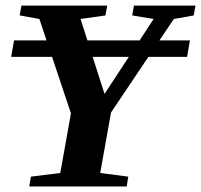

<svg xmlns="http://www.w3.org/2000/svg" viewBox="-20 -675 728 695"><path d="M342.8 -48.8 444.3 -35.6 438.5 0H85.9L91.8 -35.6L198.2 -48.8L236.8 -264.6L168.5 -469.2H20.5L30.8 -528.8H148.4L122.6 -606.4L51.3 -619.1L57.6 -654.8H368.2L361.8 -619.1L271.5 -606.4L296.4 -528.8H485.4L536.1 -606.4L458.5 -619.1L464.8 -654.8H687.5L681.2 -619.1L609.4 -606.4L557.1 -528.8H667.5L657.2 -469.2H517.1L381.8 -267.6ZM358.4 -335 446.3 -469.2H315.4Z"/></svg>

Font: Tinos
Style: Bold Italic
Weight: 700
Italic angle: -16.333°
Designer: Steve Matteson
Foundry: Monotype Imaging Inc.
Version: Version 1.23